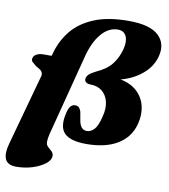

<svg xmlns="http://www.w3.org/2000/svg" viewBox="-112 -822 989 1125"><g transform="rotate(10 382.5 -260.0)"><path d="M-1 85.5 110.5 -319.5Q117.5 -338.5 112.8 -349.8Q108 -361 101 -366L71.5 -384Q58.5 -395 49.2 -403.2Q40 -411.5 44.5 -427.5Q49 -442.5 65.8 -450.2Q82.5 -458 104.5 -458H152.5L157 -472.5Q177 -548.5 225 -608.5Q273 -668.5 355.8 -703.2Q438.5 -738 562.5 -738Q691 -738 742 -688.5Q793 -639 770.5 -560Q753.5 -499 700 -454.8Q646.5 -410.5 574.5 -392Q637 -379.5 674.5 -344.2Q712 -309 723.5 -258.5Q735 -208 719.5 -150.5Q698 -70.5 626.5 -27.5Q555 15.5 441.5 15.5Q347 15.5 310.5 -21.5Q274 -58.5 295.5 -146Q308 -196.5 338 -196.5Q355.5 -196.5 363.2 -187.2Q371 -178 375 -165L383.5 -117Q392.5 -60 431.5 -60Q455 -60 475 -80.8Q495 -101.5 509 -160.5Q522 -210 512.5 -248.8Q503 -287.5 475.5 -309.8Q448 -332 406.5 -332Q388 -332 377.8 -340.8Q367.5 -349.5 372 -366.5Q376.5 -380 386.8 -389Q397 -398 424.5 -412Q487 -440 517.5 -479.8Q548 -519.5 561 -572Q572.5 -619.5 558.5 -648.2Q544.5 -677 509 -677Q453.5 -677 410.2 -625.5Q367 -574 345 -486L220.5 -5.5Q216.5 10 215 21.8Q213.5 33.5 213.5 42Q213.5 60.5 225 71.2Q236.5 82 248.2 92.2Q260 102.5 260 119.5Q260 144 230.8 166.8Q201.5 189.5 156 203.8Q110.5 218 60.5 218Q8.5 218 -5.8 184.2Q-20 150.5 -1 85.5Z"/></g></svg>

Font: Fraunces 9pt S000 Black
Style: Italic
Weight: 900
Italic angle: -16°
Version: Version 1.000; ttfautohint (v1.8.3)